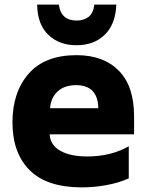

<svg xmlns="http://www.w3.org/2000/svg" viewBox="-20 -802 640 832"><path d="M484 -782H389Q384 -744 363.5 -728.5Q343 -713 312 -713Q244 -713 235 -782H141Q142 -697 189 -651.5Q236 -606 311 -606Q388 -606 434.5 -652Q481 -698 484 -782ZM538 -29V-168Q460 -124 358 -124Q285 -124 241.5 -148.5Q198 -173 195 -220H561V-298Q561 -429 494.5 -496Q428 -563 312 -563Q174 -563 104 -482.5Q34 -402 34 -272Q34 -139 108.5 -64.5Q183 10 335 10Q386 10 439.5 0.5Q493 -9 538 -29ZM310 -433Q404 -433 406 -333H197Q200 -378 229.5 -405.5Q259 -433 310 -433Z"/></svg>

Font: Noto Sans Mono UI ExtraBold
Style: Regular
Weight: 800
Designer: Monotype Design team
Foundry: Monotype Imaging Inc.
Version: 1.000